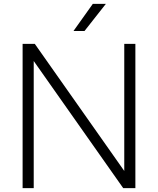

<svg xmlns="http://www.w3.org/2000/svg" viewBox="-20 -965 810 985"><path d="M96 0V-740H158.5L617.5 -88V-740H674.5V0H612L153 -652V0ZM357 -806 456 -945H523L413.5 -806Z"/></svg>

Font: Encode Sans Semi Expanded Light
Style: Regular
Weight: 300
Width: 6
Designer: Multiple Designers
Foundry: Impallari Type
Version: Version 3.000; ttfautohint (v1.8.3) -l 8 -r 50 -G 200 -x 14 